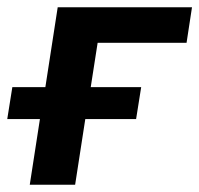

<svg xmlns="http://www.w3.org/2000/svg" viewBox="-25 -509 549 529"><path d="M57 0 85 -181H-5L9 -269H100L134 -489H504L489 -391H244L225 -269H364L350 -181H210L182 0Z"/></svg>

Font: Nunito Sans
Style: Bold Italic
Weight: 700
Italic angle: -9°
Designer: Vernon Adams
Foundry: Vernon Adams
Version: Version 3.006; ttfautohint (v1.8.3)